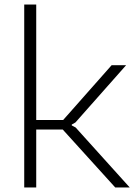

<svg xmlns="http://www.w3.org/2000/svg" viewBox="-20 -828 597 848"><path d="M87 -808H140V-298H259L473 -540H537L313 -287L297 -278V-274L314 -265L553 0H489L257 -256H140V0H87Z"/></svg>

Font: Encode Sans Wide
Style: ExtraLight
Weight: 200
Designer: Pablo Impallari, Andres Torresi
Foundry: Pablo Impallari, Andres Torresi
Version: Version 1.000; ttfautohint (v1.00) -l 8 -r 50 -G 200 -x 14 -